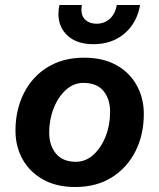

<svg xmlns="http://www.w3.org/2000/svg" viewBox="-20 -740 638 769"><path d="M281 9Q206 9 152.5 -21Q99 -51 70.5 -102Q42 -153 42 -217Q42 -299 75 -365.5Q108 -432 170 -470.5Q232 -509 317 -509Q392 -509 445.5 -479.5Q499 -450 527.5 -398.5Q556 -347 556 -284Q556 -201 523 -135Q490 -69 428.5 -30Q367 9 281 9ZM284 -92Q323 -92 354 -120Q385 -148 403 -193.5Q421 -239 421 -292Q421 -343 394.5 -375.5Q368 -408 314 -408Q275 -408 244 -380Q213 -352 195 -306.5Q177 -261 177 -209Q177 -158 204 -125Q231 -92 284 -92ZM541 -720Q529 -649 479 -606Q429 -563 354 -563Q288 -563 251 -597Q214 -631 214 -684Q214 -702 218 -720H308Q306 -709 306 -701Q306 -675 322.5 -660Q339 -645 367 -645Q397 -645 419 -664Q441 -683 448 -720Z"/></svg>

Font: Work Sans SemiBold
Style: Italic
Weight: 600
Italic angle: -13°
Designer: Wei Huang
Foundry: Wei Huang
Version: Version 2.012; ttfautohint (v1.8.3)